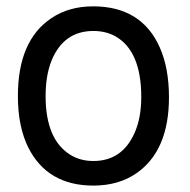

<svg xmlns="http://www.w3.org/2000/svg" viewBox="-20 -559 596 602"><path d="M272 -539.1Q423.8 -539.1 481 -410.2Q509.8 -345.2 509.8 -253.9Q509.8 -86.9 408.2 -16.1Q352.1 22.9 272.9 22.9Q128.9 22.9 68.8 -96.2Q36.1 -162.1 36.1 -257.8Q36.1 -432.1 141.1 -502Q195.8 -539.1 272 -539.1ZM272.9 -461.9Q180.2 -461.9 142.1 -370.1Q123 -323.2 123 -257.8Q123 -121.1 201.2 -73.2Q231.9 -54.2 272.9 -54.2Q362.8 -54.2 401.9 -142.1Q422.9 -189 422.9 -254.9Q422.9 -399.9 340.8 -445.8Q311 -461.9 272.9 -461.9Z"/></svg>

Font: SolaimanLipiNormal
Style: Normal
Weight: 400
Designer: Solaiman Karim
Version: Version 1.6.1 ; ttfautohint (v1.5.65-e2d9)